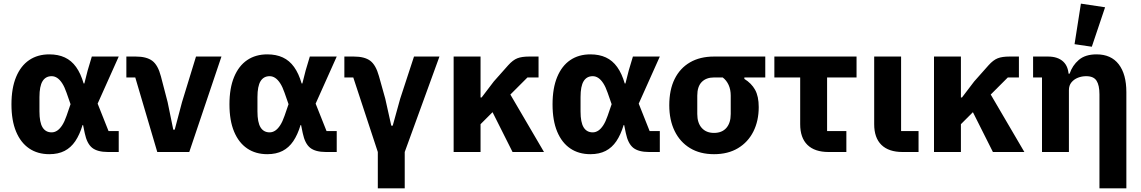

<svg xmlns="http://www.w3.org/2000/svg" viewBox="-20 -836 6278 1056"><path d="M633 -115V0H574Q516 0 487 -23Q458 -46 446 -104L437 -148H434Q418 -95 394 -59.5Q370 -24 335 -6Q300 12 251 12Q187 12 140.5 -19.5Q94 -51 68.5 -112Q43 -173 43 -262Q43 -351 68.5 -412.5Q94 -474 140.5 -505.5Q187 -537 251 -537Q300 -537 336.5 -520Q373 -503 398.5 -467.5Q424 -432 440 -377H444L462 -448L485 -525H633L517 -266L577 -115ZM264 -108Q280 -108 294.5 -117.5Q309 -127 322 -147Q335 -167 346 -199L368 -263L346 -326Q335 -358 322 -378Q309 -398 294.5 -407.5Q280 -417 264 -417Q231 -417 214 -389.5Q197 -362 197 -302V-223Q197 -163 214 -135.5Q231 -108 264 -108Z M1021 0H845L724 -410H675V-525H727Q786 -525 817.5 -501.5Q849 -478 865 -416L902 -274L933 -123H941L981 -274L1058 -525H1198Z M1832 -115V0H1773Q1715 0 1686 -23Q1657 -46 1645 -104L1636 -148H1633Q1617 -95 1593 -59.5Q1569 -24 1534 -6Q1499 12 1450 12Q1386 12 1339.5 -19.5Q1293 -51 1267.5 -112Q1242 -173 1242 -262Q1242 -351 1267.5 -412.5Q1293 -474 1339.5 -505.5Q1386 -537 1450 -537Q1499 -537 1535.5 -520Q1572 -503 1597.5 -467.5Q1623 -432 1639 -377H1643L1661 -448L1684 -525H1832L1716 -266L1776 -115ZM1463 -108Q1479 -108 1493.5 -117.5Q1508 -127 1521 -147Q1534 -167 1545 -199L1567 -263L1545 -326Q1534 -358 1521 -378Q1508 -398 1493.5 -407.5Q1479 -417 1463 -417Q1430 -417 1413 -389.5Q1396 -362 1396 -302V-223Q1396 -163 1413 -135.5Q1430 -108 1463 -108Z M2058 200V0L1923 -410H1874V-525H1926Q1985 -525 2016 -502Q2047 -479 2064 -418L2099 -293L2132 -145H2140L2181 -293L2257 -525H2397L2206 0V200Z M2799 0 2689 -219 2623 -153V0H2475V-525H2623V-300H2629L2696 -388L2775 -477Q2801 -506 2825.5 -515.5Q2850 -525 2890 -525H2942V-410H2881L2787 -316L2972 0Z M3609 -115V0H3550Q3492 0 3463 -23Q3434 -46 3422 -104L3413 -148H3410Q3394 -95 3370 -59.5Q3346 -24 3311 -6Q3276 12 3227 12Q3163 12 3116.5 -19.5Q3070 -51 3044.5 -112Q3019 -173 3019 -262Q3019 -351 3044.5 -412.5Q3070 -474 3116.5 -505.5Q3163 -537 3227 -537Q3276 -537 3312.5 -520Q3349 -503 3374.5 -467.5Q3400 -432 3416 -377H3420L3438 -448L3461 -525H3609L3493 -266L3553 -115ZM3240 -108Q3256 -108 3270.5 -117.5Q3285 -127 3298 -147Q3311 -167 3322 -199L3344 -263L3322 -326Q3311 -358 3298 -378Q3285 -398 3270.5 -407.5Q3256 -417 3240 -417Q3207 -417 3190 -389.5Q3173 -362 3173 -302V-223Q3173 -163 3190 -135.5Q3207 -108 3240 -108Z M4189 -410H4074V-402Q4113 -378 4133 -342Q4153 -306 4153 -247Q4153 -171 4123.5 -112.5Q4094 -54 4039 -21Q3984 12 3907 12Q3830 12 3775 -21.5Q3720 -55 3690.5 -115.5Q3661 -176 3661 -257Q3661 -342 3690.5 -401.5Q3720 -461 3775 -493Q3830 -525 3907 -525H4189ZM3955 -410H3907Q3864 -410 3839.5 -385Q3815 -360 3815 -310V-209Q3815 -160 3839.5 -132.5Q3864 -105 3907 -105Q3951 -105 3975 -132.5Q3999 -160 3999 -209V-310Q3999 -343 3987.5 -368.5Q3976 -394 3955 -410Z M4635 0H4537Q4461 0 4421 -39Q4381 -78 4381 -153V-410H4239V-525H4691V-410H4529V-115H4635Z M5032 -115V0H4944Q4868 0 4828 -39Q4788 -78 4788 -153V-525H4936V-115Z M5441 0 5331 -219 5265 -153V0H5117V-525H5265V-300H5271L5338 -388L5417 -477Q5443 -506 5467.5 -515.5Q5492 -525 5532 -525H5584V-410H5523L5429 -316L5614 0Z M5859 0H5711V-410H5662V-525H5744Q5798 -525 5828 -497Q5858 -469 5858 -413V-406L5821 -431H5863Q5878 -476 5913.5 -506.5Q5949 -537 6011 -537Q6091 -537 6133 -482.5Q6175 -428 6175 -329V200H6027V-317Q6027 -367 6011 -392Q5995 -417 5954 -417Q5930 -417 5908.5 -408.5Q5887 -400 5873 -383Q5859 -366 5859 -340ZM6058 -796 5985 -579 5890 -593 5925 -816Z"/></svg>

Font: IBM Plex Sans
Style: Bold
Weight: 700
Designer: Mike Abbink, Paul van der Laan, Pieter van Rosmalen
Foundry: Bold Monday
Version: Version 3.201